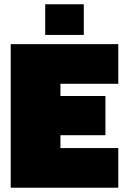

<svg xmlns="http://www.w3.org/2000/svg" viewBox="-20 -876 589 896"><path d="M30 -670H532V-485H262V-428H472V-245H262V-185H532V0H30ZM191 -856H371V-713H191Z"/></svg>

Font: Cairo Black
Style: Regular
Weight: 900
Designer: Mohamed Gaber, Accademia di Belle Arti di Urbino and others
Foundry: Kief Type Foundry, Accademia di Belle Arti di Urbino and others
Version: Version 3.011